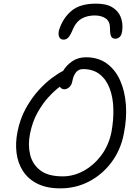

<svg xmlns="http://www.w3.org/2000/svg" viewBox="-20 -1026 756 1056"><path d="M312 10Q237 10 186 -15.5Q135 -41 106.5 -85Q78 -129 71 -184.5Q64 -240 76 -300Q90 -372 121.5 -429Q153 -486 191 -528Q229 -570 265.5 -597Q302 -624 327 -636Q346 -668 378 -689.5Q410 -711 453 -711Q520 -711 567 -677Q614 -643 640.5 -584Q667 -525 672.5 -449.5Q678 -374 661 -290Q644 -202 594 -134.5Q544 -67 471 -28.5Q398 10 312 10ZM145 -290Q133 -230 145.5 -176.5Q158 -123 201 -89.5Q244 -56 325 -56Q384 -56 439.5 -86Q495 -116 536.5 -171Q578 -226 593 -300Q605 -365 603.5 -426.5Q602 -488 584 -537.5Q566 -587 529.5 -616.5Q493 -646 437 -646Q411 -646 397 -627Q383 -608 378 -580Q374 -558 361 -546.5Q348 -535 334 -535Q318 -535 309 -549Q280 -528 247 -492Q214 -456 186 -406Q158 -356 145 -290ZM508 -1006Q565 -1006 597.5 -986Q630 -966 643 -934.5Q656 -903 653 -866Q651 -836 640 -824.5Q629 -813 614 -813Q599 -813 592 -824.5Q585 -836 585 -871Q585 -908 561.5 -924.5Q538 -941 501 -941Q462 -941 431.5 -925Q401 -909 383 -870Q368 -833 356.5 -820.5Q345 -808 330 -808Q311 -808 305 -824Q299 -840 305 -861Q325 -925 372 -965.5Q419 -1006 508 -1006Z"/></svg>

Font: Shantell Sans Normal
Style: Italic
Weight: 300
Italic angle: -11.31°
Designer: Stephen Nixon, Anya Danilova, Shantell Martin
Foundry: Arrow Type
Version: Version 1.008;[a672d596b]